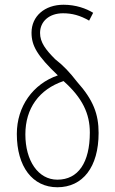

<svg xmlns="http://www.w3.org/2000/svg" viewBox="-20 -780 486 810"><path d="M222 10C329 10 396 -75 396 -219C396 -298 374 -358 305 -435C274 -475 248 -503 213 -530C173 -570 149 -601 149 -641C149 -690 188 -724 246 -724C284 -724 318 -715 356 -693L373 -726C344 -744 300 -760 248 -760C169 -760 113 -712 113 -642C113 -587 137 -545 224 -462C119 -426 51 -331 51 -215C51 -77 117 10 222 10ZM222 -22C141 -22 87 -102 87 -213C87 -323 145 -403 248 -438C328 -367 359 -300 359 -221C359 -94 310 -22 222 -22Z"/></svg>

Font: Kathrein 37 Thin Condensed
Style: Regular
Weight: 250
Width: 3
Designer: Lazydogs Typefoundry, based on Open Sans by Ascender Corporation
Foundry: Lazydogs Typefoundry
Version: Version 1.003;PS 001.003;hotconv 1.0.88;makeotf.lib2.5.64775